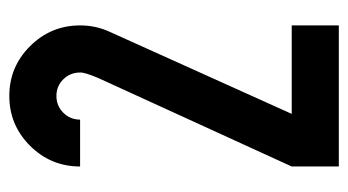

<svg xmlns="http://www.w3.org/2000/svg" viewBox="-186 -554 740 408"><g transform="rotate(-90 184.0 -350.0)"><path d="M334 -549.8Q334 -516.6 320.8 -487.8L146 -100.1H334V0H34.2V-100.1L222.2 -511.2Q234.4 -540 233.9 -549.8Q233.9 -570.8 219.5 -585.4Q205.1 -600.1 184.1 -600.1Q163.1 -600.1 148.4 -585.4Q133.8 -570.8 133.8 -549.8H34.2Q34.2 -611.8 78.1 -656Q122.1 -700.2 184.1 -700.2Q246.1 -700.2 290 -656Q334 -611.8 334 -549.8Z"/></g></svg>

Font: OSP-DIN
Style: DIN
Weight: 500
Width: 3
Version: Version 001.000